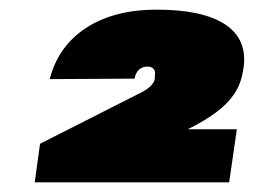

<svg xmlns="http://www.w3.org/2000/svg" viewBox="-20 -808 526 398"><path d="M63 -510 276 -618Q285 -623 290 -627.5Q295 -632 298 -637Q301 -642 301 -647V-652Q303 -660 298.5 -665Q294 -670 286 -670Q275 -670 268 -663.5Q261 -657 259 -645L83 -644Q101 -713 159 -750.5Q217 -788 305 -788Q400 -788 446.5 -757.5Q493 -727 485 -668L484 -663Q480 -635 466 -614Q452 -593 428.5 -575.5Q405 -558 373 -542L205 -457L234 -540H471L455 -430H52Z"/></svg>

Font: Pathway Extreme 28pt Black
Style: Italic
Weight: 900
Italic angle: -8°
Designer: Eduardo Rodriguez Tunni
Foundry: Eduardo Rodriguez Tunni
Version: Version 1.001;gftools[0.9.26]